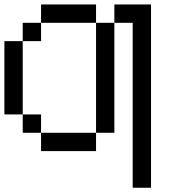

<svg xmlns="http://www.w3.org/2000/svg" viewBox="-20 -687 790 873"><path d="M0 -166.7V-500H83.3V-166.7ZM666.7 166.7H583.3V-583.3H500V-666.7H666.7ZM83.3 -166.7H166.7V-83.3H83.3ZM83.3 -500V-583.3H166.7V-500ZM166.7 -83.3H416.7V0H166.7ZM166.7 -583.3V-666.7H416.7V-583.3ZM416.7 -83.3V-583.3H500V-83.3Z"/></svg>

Font: Galmuri11 Regular
Style: Regular
Weight: 400
Designer: Minseo Lee (Quiple)
Version: Version 2.356;hotconv 1.1.0;makeotfexe 2.6.0 DEVELOPMENT